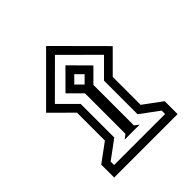

<svg xmlns="http://www.w3.org/2000/svg" viewBox="-197 -776 981 981"><g transform="rotate(-45 293.5 -285.5)"><path d="M52.7 -405.3 293.9 -646.5 534.2 -405.3 422.9 -293.9V-92.3L522.9 -18.6V74.7H64.5V-18.6L164.6 -92.3V-293.9ZM116.2 -405.3 209.5 -312V-69.3L109.4 4.4V29.3H478V4.4L377.9 -69.3V-312L471.2 -405.3L293.9 -582.5ZM239.7 -24.4 263.2 -42.5V-335L192.9 -405.3L293.9 -506.8L394.5 -405.3L324.2 -335V-42.5L347.7 -24.4ZM256.3 -405.3 293.9 -368.2 331.1 -405.3 293.9 -442.9Z"/></g></svg>

Font: Vazirmatn FD Medium
Style: Regular
Weight: 500
Designer: Saber Rastikerdar
Foundry: Saber Rastikerdar
Version: Version 33.003